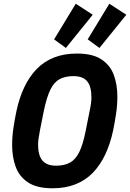

<svg xmlns="http://www.w3.org/2000/svg" viewBox="-20 -997 697 1029"><path d="M262 12Q177 12 130 -19.5Q83 -51 64 -103.5Q45 -156 45 -219Q45 -265 52 -311.5Q59 -358 68 -401Q83 -472 110 -529Q137 -586 176 -626.5Q215 -667 269 -688.5Q323 -710 392 -710Q477 -710 524 -678.5Q571 -647 590 -595Q609 -543 609 -479Q609 -433 602 -386.5Q595 -340 586 -297Q571 -226 544 -169Q517 -112 478 -71.5Q439 -31 385 -9.5Q331 12 262 12ZM280 -109Q325 -109 355 -125.5Q385 -142 405 -182.5Q425 -223 439 -295L460 -400Q465 -423 467.5 -442Q470 -461 470 -474Q470 -534 447 -561.5Q424 -589 374 -589Q329 -589 299 -572.5Q269 -556 249.5 -515.5Q230 -475 215 -403L194 -298Q190 -276 187 -256.5Q184 -237 184 -224Q184 -164 207.5 -136.5Q231 -109 280 -109ZM477 -918 333 -740 270 -786 386 -977ZM657 -918 513 -740 450 -786 566 -977Z"/></svg>

Font: IBM Plex Sans Condensed
Style: Bold Italic
Weight: 700
Width: 3
Italic angle: -11.31°
Designer: Mike Abbink, Paul van der Laan, Pieter van Rosmalen
Foundry: Bold Monday
Version: Version 3.201